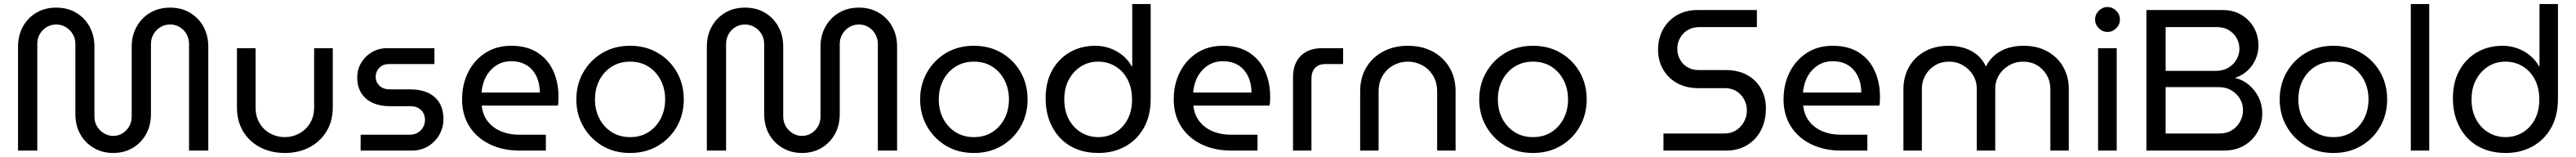

<svg xmlns="http://www.w3.org/2000/svg" viewBox="-20 -750 12850 782"><path d="M545 12Q491 12 448 -13Q405 -38 380.5 -81.5Q356 -125 356 -183V-531Q356 -558 343 -580Q330 -602 308 -615Q286 -628 260 -628Q234 -628 212.5 -615Q191 -602 178.5 -580Q166 -558 166 -531V0H70V-518Q70 -573 94 -617Q118 -661 161 -686.5Q204 -712 260 -712Q317 -712 360 -686.5Q403 -661 427 -617Q451 -573 451 -518V-170Q451 -142 464 -120.5Q477 -99 498.5 -86Q520 -73 545 -73Q570 -73 591 -86Q612 -99 624.5 -120.5Q637 -142 637 -170V-518Q637 -573 661.5 -617Q686 -661 729 -686.5Q772 -712 829 -712Q885 -712 928 -686.5Q971 -661 995 -617Q1019 -573 1019 -518V0H923V-531Q923 -558 910.5 -580Q898 -602 876.5 -615Q855 -628 829 -628Q802 -628 780.5 -615Q759 -602 746 -580Q733 -558 733 -531V-183Q733 -125 708.5 -81.5Q684 -38 641.5 -13Q599 12 545 12Z M1401 12Q1332 12 1277.5 -16.5Q1223 -45 1192.5 -96Q1162 -147 1162 -215V-510H1255V-216Q1255 -170 1275 -136.5Q1295 -103 1328.5 -85Q1362 -67 1400 -67Q1439 -67 1472.5 -85Q1506 -103 1526.5 -136.5Q1547 -170 1547 -216V-510H1640V-215Q1640 -147 1609 -96Q1578 -45 1524 -16.5Q1470 12 1401 12Z M1779 0V-79H2023Q2047 -79 2064.5 -89.5Q2082 -100 2091 -117Q2100 -134 2100 -153Q2100 -171 2092 -186.5Q2084 -202 2067.5 -211.5Q2051 -221 2028 -221H1925Q1876 -221 1839.5 -237.5Q1803 -254 1782.5 -286Q1762 -318 1762 -364Q1762 -403 1781 -436Q1800 -469 1834 -489.5Q1868 -510 1912 -510H2147V-431H1921Q1890 -431 1872 -412Q1854 -393 1854 -367Q1854 -342 1872.5 -323.5Q1891 -305 1925 -305H2023Q2078 -305 2115.5 -287.5Q2153 -270 2172.5 -237Q2192 -204 2192 -156Q2192 -115 2172 -79.5Q2152 -44 2116.5 -22Q2081 0 2034 0Z M2572 0Q2488 0 2423 -31.5Q2358 -63 2321.5 -120.5Q2285 -178 2285 -255Q2285 -331 2316 -391.5Q2347 -452 2402 -487Q2457 -522 2530 -522Q2609 -522 2661.5 -488Q2714 -454 2740 -396.5Q2766 -339 2766 -268Q2766 -257 2765.5 -245Q2765 -233 2763 -224H2383Q2388 -177 2414 -144.5Q2440 -112 2480.5 -95.5Q2521 -79 2570 -79H2703V0ZM2382 -289H2673Q2673 -308 2669 -329.5Q2665 -351 2655 -371.5Q2645 -392 2628.5 -408.5Q2612 -425 2587.5 -435Q2563 -445 2530 -445Q2495 -445 2468.5 -431.5Q2442 -418 2423 -395.5Q2404 -373 2394 -345Q2384 -317 2382 -289Z M3123 12Q3045 12 2985 -23.5Q2925 -59 2890 -119.5Q2855 -180 2855 -255Q2855 -330 2890 -390.5Q2925 -451 2985 -486.5Q3045 -522 3123 -522Q3201 -522 3261.5 -486.5Q3322 -451 3356.5 -390.5Q3391 -330 3391 -255Q3391 -180 3356.5 -119.5Q3322 -59 3261.5 -23.5Q3201 12 3123 12ZM3123 -67Q3176 -67 3215 -92Q3254 -117 3276 -159.5Q3298 -202 3298 -255Q3298 -308 3276 -350.5Q3254 -393 3215 -418Q3176 -443 3123 -443Q3071 -443 3031.5 -418Q2992 -393 2970 -350.5Q2948 -308 2948 -255Q2948 -202 2970 -159.5Q2992 -117 3031.5 -92Q3071 -67 3123 -67Z M3981 12Q3927 12 3884 -13Q3841 -38 3816.5 -81.5Q3792 -125 3792 -183V-531Q3792 -558 3779 -580Q3766 -602 3744 -615Q3722 -628 3696 -628Q3670 -628 3648.5 -615Q3627 -602 3614.5 -580Q3602 -558 3602 -531V0H3506V-518Q3506 -573 3530 -617Q3554 -661 3597 -686.5Q3640 -712 3696 -712Q3753 -712 3796 -686.5Q3839 -661 3863 -617Q3887 -573 3887 -518V-170Q3887 -142 3900 -120.5Q3913 -99 3934.5 -86Q3956 -73 3981 -73Q4006 -73 4027 -86Q4048 -99 4060.5 -120.5Q4073 -142 4073 -170V-518Q4073 -573 4097.5 -617Q4122 -661 4165 -686.5Q4208 -712 4265 -712Q4321 -712 4364 -686.5Q4407 -661 4431 -617Q4455 -573 4455 -518V0H4359V-531Q4359 -558 4346.5 -580Q4334 -602 4312.5 -615Q4291 -628 4265 -628Q4238 -628 4216.5 -615Q4195 -602 4182 -580Q4169 -558 4169 -531V-183Q4169 -125 4144.5 -81.5Q4120 -38 4077.5 -13Q4035 12 3981 12Z M4838 12Q4760 12 4700 -23.5Q4640 -59 4605 -119.5Q4570 -180 4570 -255Q4570 -330 4605 -390.5Q4640 -451 4700 -486.5Q4760 -522 4838 -522Q4916 -522 4976.5 -486.5Q5037 -451 5071.5 -390.5Q5106 -330 5106 -255Q5106 -180 5071.5 -119.5Q5037 -59 4976.5 -23.5Q4916 12 4838 12ZM4838 -67Q4891 -67 4930 -92Q4969 -117 4991 -159.5Q5013 -202 5013 -255Q5013 -308 4991 -350.5Q4969 -393 4930 -418Q4891 -443 4838 -443Q4786 -443 4746.5 -418Q4707 -393 4685 -350.5Q4663 -308 4663 -255Q4663 -202 4685 -159.5Q4707 -117 4746.5 -92Q4786 -67 4838 -67Z M5459 12Q5533 12 5592 -20Q5651 -52 5685.5 -112.5Q5720 -173 5720 -258V-730H5628V-419H5626Q5609 -450 5581.5 -473Q5554 -496 5518.5 -509Q5483 -522 5444 -522Q5373 -522 5317 -490Q5261 -458 5228.5 -399.5Q5196 -341 5196 -261Q5196 -198 5215.5 -147.5Q5235 -97 5270 -61Q5305 -25 5353 -6.5Q5401 12 5459 12ZM5459 -67Q5412 -67 5373.5 -90Q5335 -113 5312 -155Q5289 -197 5289 -255Q5289 -311 5311.5 -353Q5334 -395 5372 -419Q5410 -443 5458 -443Q5505 -443 5543.5 -420Q5582 -397 5604.5 -354.5Q5627 -312 5627 -254Q5627 -197 5604.5 -155Q5582 -113 5543.5 -90Q5505 -67 5459 -67Z M6122 0Q6038 0 5973 -31.5Q5908 -63 5871.5 -120.5Q5835 -178 5835 -255Q5835 -331 5866 -391.5Q5897 -452 5952 -487Q6007 -522 6080 -522Q6159 -522 6211.5 -488Q6264 -454 6290 -396.5Q6316 -339 6316 -268Q6316 -257 6315.5 -245Q6315 -233 6313 -224H5933Q5938 -177 5964 -144.5Q5990 -112 6030.5 -95.5Q6071 -79 6120 -79H6253V0ZM5932 -289H6223Q6223 -308 6219 -329.5Q6215 -351 6205 -371.5Q6195 -392 6178.5 -408.5Q6162 -425 6137.5 -435Q6113 -445 6080 -445Q6045 -445 6018.5 -431.5Q5992 -418 5973 -395.5Q5954 -373 5944 -345Q5934 -317 5932 -289Z M6430 0V-365Q6430 -433 6468.5 -471.5Q6507 -510 6575 -510H6680V-431H6592Q6559 -431 6540.5 -412Q6522 -393 6522 -359V0Z M6765 0V-295Q6765 -363 6795.5 -414Q6826 -465 6880 -493.5Q6934 -522 7003 -522Q7073 -522 7126.5 -493.5Q7180 -465 7210.5 -414Q7241 -363 7241 -295V0H7149V-294Q7149 -340 7128.5 -373.5Q7108 -407 7074.5 -425Q7041 -443 7003 -443Q6965 -443 6931.5 -425Q6898 -407 6877.5 -373.5Q6857 -340 6857 -294V0Z M7627 12Q7549 12 7489 -23.5Q7429 -59 7394 -119.5Q7359 -180 7359 -255Q7359 -330 7394 -390.5Q7429 -451 7489 -486.5Q7549 -522 7627 -522Q7705 -522 7765.5 -486.5Q7826 -451 7860.5 -390.5Q7895 -330 7895 -255Q7895 -180 7860.5 -119.5Q7826 -59 7765.5 -23.5Q7705 12 7627 12ZM7627 -67Q7680 -67 7719 -92Q7758 -117 7780 -159.5Q7802 -202 7802 -255Q7802 -308 7780 -350.5Q7758 -393 7719 -418Q7680 -443 7627 -443Q7575 -443 7535.5 -418Q7496 -393 7474 -350.5Q7452 -308 7452 -255Q7452 -202 7474 -159.5Q7496 -117 7535.5 -92Q7575 -67 7627 -67Z M8278 0V-85H8581Q8616 -85 8641 -101.5Q8666 -118 8680 -144Q8694 -170 8694 -199Q8694 -229 8680.5 -254.5Q8667 -280 8642.5 -295.5Q8618 -311 8583 -311H8451Q8392 -311 8347 -335.5Q8302 -360 8276.5 -403.5Q8251 -447 8251 -502Q8251 -558 8275.5 -603Q8300 -648 8344.5 -674Q8389 -700 8447 -700H8744V-615H8456Q8423 -615 8398 -599.5Q8373 -584 8360 -559.5Q8347 -535 8347 -507Q8347 -480 8359.5 -455.5Q8372 -431 8396.5 -416Q8421 -401 8453 -401H8588Q8651 -401 8696 -376Q8741 -351 8765 -308Q8789 -265 8789 -210Q8789 -149 8764.5 -101.5Q8740 -54 8695 -27Q8650 0 8592 0Z M9164 0Q9080 0 9015 -31.5Q8950 -63 8913.5 -120.5Q8877 -178 8877 -255Q8877 -331 8908 -391.5Q8939 -452 8994 -487Q9049 -522 9122 -522Q9201 -522 9253.5 -488Q9306 -454 9332 -396.5Q9358 -339 9358 -268Q9358 -257 9357.5 -245Q9357 -233 9355 -224H8975Q8980 -177 9006 -144.5Q9032 -112 9072.5 -95.5Q9113 -79 9162 -79H9295V0ZM8974 -289H9265Q9265 -308 9261 -329.5Q9257 -351 9247 -371.5Q9237 -392 9220.5 -408.5Q9204 -425 9179.5 -435Q9155 -445 9122 -445Q9087 -445 9060.5 -431.5Q9034 -418 9015 -395.5Q8996 -373 8986 -345Q8976 -317 8974 -289Z M9475 0V-307Q9475 -366 9502 -415Q9529 -464 9580 -493Q9631 -522 9703 -522Q9738 -522 9773 -512.5Q9808 -503 9838 -480.5Q9868 -458 9886 -420H9887Q9907 -458 9937 -480.5Q9967 -503 10002 -512.5Q10037 -522 10073 -522Q10144 -522 10195 -493Q10246 -464 10273 -415Q10300 -366 10300 -307V0H10208V-307Q10208 -345 10190 -376Q10172 -407 10141.5 -425Q10111 -443 10072 -443Q10034 -443 10002 -424.5Q9970 -406 9951.5 -375.5Q9933 -345 9933 -307V0H9841V-307Q9841 -345 9822.5 -375.5Q9804 -406 9772.5 -424.5Q9741 -443 9702 -443Q9664 -443 9633.5 -425Q9603 -407 9585 -376Q9567 -345 9567 -307V0Z M10446 0V-510H10539V0ZM10493 -591Q10468 -591 10449.5 -609.5Q10431 -628 10431 -653Q10431 -678 10449.5 -696.5Q10468 -715 10493 -715Q10518 -715 10536.5 -696.5Q10555 -678 10555 -653Q10555 -628 10536.5 -609.5Q10518 -591 10493 -591Z M10687 0V-700H11067Q11120 -700 11160 -676.5Q11200 -653 11223 -613Q11246 -573 11246 -522Q11246 -487 11231.5 -454.5Q11217 -422 11191 -398Q11165 -374 11129 -362Q11170 -352 11200 -326Q11230 -300 11247.5 -264Q11265 -228 11265 -186Q11265 -134 11241 -92Q11217 -50 11174.5 -25Q11132 0 11073 0ZM10783 -85H11051Q11088 -85 11114 -101.5Q11140 -118 11154.5 -144.5Q11169 -171 11169 -201Q11169 -232 11154 -257.5Q11139 -283 11112 -299.5Q11085 -316 11048 -316H10783ZM10783 -397H11034Q11069 -397 11095.5 -412.5Q11122 -428 11136.5 -453.5Q11151 -479 11151 -507Q11151 -536 11137 -560.5Q11123 -585 11098 -600Q11073 -615 11040 -615H10783Z M11620 12Q11542 12 11482 -23.5Q11422 -59 11387 -119.5Q11352 -180 11352 -255Q11352 -330 11387 -390.5Q11422 -451 11482 -486.5Q11542 -522 11620 -522Q11698 -522 11758.5 -486.5Q11819 -451 11853.5 -390.5Q11888 -330 11888 -255Q11888 -180 11853.5 -119.5Q11819 -59 11758.5 -23.5Q11698 12 11620 12ZM11620 -67Q11673 -67 11712 -92Q11751 -117 11773 -159.5Q11795 -202 11795 -255Q11795 -308 11773 -350.5Q11751 -393 11712 -418Q11673 -443 11620 -443Q11568 -443 11528.5 -418Q11489 -393 11467 -350.5Q11445 -308 11445 -255Q11445 -202 11467 -159.5Q11489 -117 11528.5 -92Q11568 -67 11620 -67Z M12006 0V-730H12098V0Z M12479 12Q12553 12 12612 -20Q12671 -52 12705.5 -112.5Q12740 -173 12740 -258V-730H12648V-419H12646Q12629 -450 12601.5 -473Q12574 -496 12538.5 -509Q12503 -522 12464 -522Q12393 -522 12337 -490Q12281 -458 12248.5 -399.5Q12216 -341 12216 -261Q12216 -198 12235.5 -147.5Q12255 -97 12290 -61Q12325 -25 12373 -6.5Q12421 12 12479 12ZM12479 -67Q12432 -67 12393.5 -90Q12355 -113 12332 -155Q12309 -197 12309 -255Q12309 -311 12331.5 -353Q12354 -395 12392 -419Q12430 -443 12478 -443Q12525 -443 12563.5 -420Q12602 -397 12624.5 -354.5Q12647 -312 12647 -254Q12647 -197 12624.5 -155Q12602 -113 12563.5 -90Q12525 -67 12479 -67Z"/></svg>

Font: MuseoModerno SemiBold
Style: Regular
Weight: 400
Version: Version 1.001